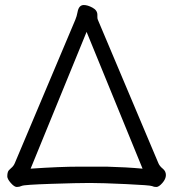

<svg xmlns="http://www.w3.org/2000/svg" viewBox="-20 -732 690 765"><path d="M102 -60Q219 -68 295 -68H405Q483 -66 548 -60L325 -605ZM280 -653Q286 -667 289 -684Q294 -712 314 -712Q329 -712 348.5 -701.5Q368 -691 368 -673V-664Q368 -657 370 -653L611 -82Q616 -70 628.5 -60Q641 -50 641 -34.5Q641 -19 627 -3Q613 13 603 13Q593 13 586 9.5Q579 6 482.5 1.5Q386 -3 338 -3Q290 -3 183.5 0.5Q77 4 67 8.5Q57 13 47 13Q37 13 23 -3Q9 -19 9 -29.5Q9 -40 11.5 -47Q14 -54 24 -62Q34 -70 39 -82Z"/></svg>

Font: LXGW WenKai Lite
Style: Regular
Weight: 400
Designer: LXGW / Fontworks Inc.
Foundry: LXGW / Fontworks Inc.
Version: Version 1.511; March 25, 2025